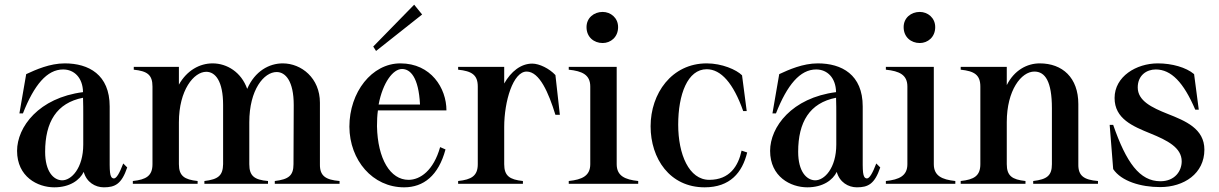

<svg xmlns="http://www.w3.org/2000/svg" viewBox="-20 -786 5212 821"><path d="M212 15C279 15 321 -16 338 -51C350 -7 387 15 424 15C472 15 500 1 524 -70L507 -87C491 -45 478 -23 467 -23C447 -24 449 -57 449 -125V-331C449 -467 359 -515 257 -515C193 -515 133 -488 92 -469L63 -301H78C126 -423 181 -489 250 -489C297 -489 334 -454 335 -392C146 -368 53 -243 53 -141C53 -30 141 15 212 15ZM245 -15C209 -16 173 -52 173 -137C173 -264 222 -346 335 -368C336 -348 336 -311 336 -296V-168C336 -67 285 -14 245 -15Z M548 -12V0H825V-12C768 -18 745 -34 745 -84V-263C745 -401 809 -479 862 -479C901 -479 934 -439 934 -337V-84C933 -35 913 -19 854 -12V0H1126V-12C1067 -17 1046 -34 1046 -84V-263C1046 -403 1109 -478 1163 -478C1201 -478 1236 -439 1236 -337L1235 -84C1235 -35 1214 -19 1155 -12V0H1432V-12C1372 -17 1347 -34 1348 -84V-347C1348 -452 1269 -515 1189 -515C1131 -515 1070 -482 1037 -406C1012 -477 951 -515 889 -515C834 -515 779 -485 745 -424V-500H552V-488C610 -482 632 -466 632 -416V-84C632 -34 605 -18 548 -12Z M1708 15C1791 15 1855 -35 1885 -147L1862 -157C1834 -57 1777 -17 1727 -17C1649 -17 1595 -106 1592 -246C1592 -270 1593 -293 1596 -314H1889C1889 -409 1823 -515 1692 -515C1570 -515 1474 -392 1474 -244C1475 -101 1573 15 1708 15ZM1785 -724 1751 -766 1576 -587 1588 -568ZM1599 -339C1617 -434 1661 -491 1699 -491C1734 -491 1770 -457 1776 -339Z M2136 -84V-243C2136 -353 2174 -480 2232 -480C2287 -480 2326 -389 2355 -295H2374L2355 -465C2329 -493 2286 -514 2256 -514C2207 -514 2165 -480 2136 -429V-500H1939V-488C1997 -482 2023 -466 2023 -416V-84C2023 -34 1996 -18 1939 -12V0H2216V-12C2159 -18 2136 -34 2136 -84Z M2412 -12V0H2709V-12C2652 -18 2617 -34 2617 -84V-500H2412V-488C2470 -482 2504 -466 2504 -416V-84C2504 -34 2469 -18 2412 -12ZM2623 -670C2623 -710 2591 -735 2557 -735C2520 -735 2488 -710 2488 -670C2488 -627 2520 -602 2557 -602C2591 -602 2623 -627 2623 -670Z M2993 15C3102 15 3154 -48 3175 -134L3151 -142C3137 -76 3100 -17 3013 -17C2926 -17 2880 -126 2880 -253C2880 -382 2920 -490 3002 -490C3063 -490 3116 -430 3158 -311H3173L3153 -464C3129 -488 3067 -515 3002 -515C2852 -515 2762 -386 2762 -246C2762 -108 2844 15 2993 15Z M3432 15C3499 15 3541 -16 3558 -51C3570 -7 3607 15 3644 15C3692 15 3720 1 3744 -70L3727 -87C3711 -45 3698 -23 3687 -23C3667 -24 3669 -57 3669 -125V-331C3669 -467 3579 -515 3477 -515C3413 -515 3353 -488 3312 -469L3283 -301H3298C3346 -423 3401 -489 3470 -489C3517 -489 3554 -454 3555 -392C3366 -368 3273 -243 3273 -141C3273 -30 3361 15 3432 15ZM3465 -15C3429 -16 3393 -52 3393 -137C3393 -264 3442 -346 3555 -368C3556 -348 3556 -311 3556 -296V-168C3556 -67 3505 -14 3465 -15Z M3768 -12V0H4065V-12C4008 -18 3973 -34 3973 -84V-500H3768V-488C3826 -482 3860 -466 3860 -416V-84C3860 -34 3825 -18 3768 -12ZM3979 -670C3979 -710 3947 -735 3913 -735C3876 -735 3844 -710 3844 -670C3844 -627 3876 -602 3913 -602C3947 -602 3979 -627 3979 -670Z M4591 -84V-341C4591 -454 4523 -515 4426 -515C4372 -515 4317 -486 4285 -422V-500H4088V-488C4146 -482 4172 -466 4172 -416V-84C4172 -34 4145 -18 4088 -12V0H4365V-12C4308 -18 4285 -34 4285 -84V-264C4285 -400 4347 -480 4403 -480C4449 -480 4478 -438 4478 -323V-84C4478 -35 4457 -19 4398 -12V0H4675V-12C4615 -17 4590 -34 4591 -84Z M4941 14C5043 14 5130 -44 5130 -146C5130 -236 5049 -269 4973 -299C4905 -326 4845 -355 4845 -412C4845 -464 4883 -489 4922 -489C4988 -489 5041 -434 5091 -317H5106L5086 -469C5052 -498 4991 -515 4931 -515C4839 -515 4746 -459 4746 -367C4746 -278 4824 -246 4900 -215C4971 -186 5033 -155 5033 -96C5033 -55 5004 -11 4942 -11C4853 -11 4796 -91 4740 -252H4725L4740 -63C4775 -11 4858 14 4941 14Z"/></svg>

Font: Sprat Condensed Medium
Style: Regular
Weight: 500
Width: 3
Designer: Ethan Nakache
Foundry: Collletttivo
Version: Version 2.000;Glyphs 3.2 (3217)